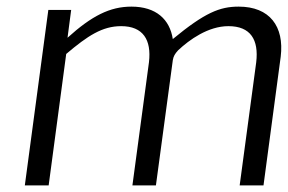

<svg xmlns="http://www.w3.org/2000/svg" viewBox="-20 -560 871 580"><path d="M127 0 180 -397C245 -452 289 -481 346 -481C412 -481 438 -440 430 -372L380 0H451L502 -378C504 -390 508 -397 518 -408C552 -440 609 -481 670 -481C737 -481 762 -440 754 -372L704 0H776L828 -389C839 -480 795 -540 701 -540C644 -540 599 -522 502 -442C493 -501 452 -540 377 -540C312 -540 257 -512 184 -446L195 -530H126L55 0Z"/></svg>

Font: Cheyenne Sans Light
Style: Italic
Weight: 300
Italic angle: -8.13011°
Designer: The Public Sans project authors (U.S. Web Design System), Libre Franklin designed by Pablo Impallari and Rodrigo Fuenzal
Foundry: The Cheyenne Sans Project Authors
Version: Version 2.007